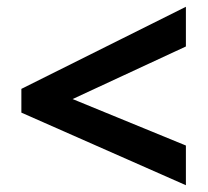

<svg xmlns="http://www.w3.org/2000/svg" viewBox="-20 -645 612 566"><path d="M528 -99V-216L194 -353L528 -508V-625L43 -383V-313Z"/></svg>

Font: Noto Sans Adlam
Style: Bold
Weight: 700
Designer: Mark Jamra, Neil Patel
Foundry: JamraPatel LLC
Version: Version 3.001